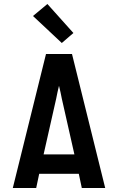

<svg xmlns="http://www.w3.org/2000/svg" viewBox="-20 -940 590 960"><path d="M44 0 210 -670H340L506 0H389L374 -71H176L161 0ZM198 -168H352L289 -447Q286 -463 282.5 -479Q279 -495 275 -511Q271 -495 267.5 -479Q264 -463 261 -447ZM289 -725 145 -860 217 -920 347 -775Z"/></svg>

Font: Lode
Style: Bold
Weight: 700
Monospace: yes
Designer: Belleve Invis
Foundry: Belleve Invis
Version: Version 29.2.0; ttfautohint (v1.8.3)